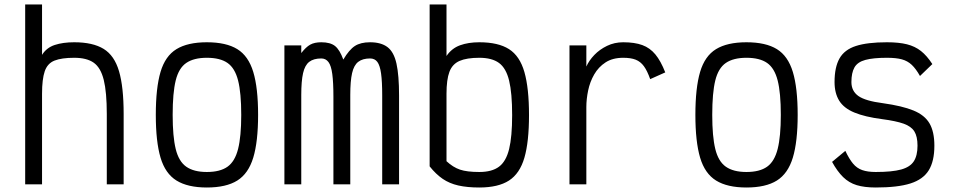

<svg xmlns="http://www.w3.org/2000/svg" viewBox="-20 -820 4240 854"><path d="M92 0V-800H167V-576Q187 -608 223.5 -620Q260 -632 310 -632Q393 -632 441 -602.5Q489 -573 509.5 -503Q530 -433 530 -313V0H455V-313Q455 -410 441.5 -464.5Q428 -519 397 -541Q366 -563 310 -563Q254 -563 222.5 -550.5Q191 -538 179 -503Q167 -468 167 -403V0Z M900 14Q815 14 765 -17Q715 -48 694 -119Q673 -190 673 -309Q673 -429 694 -500Q715 -571 765 -601.5Q815 -632 900 -632Q986 -632 1035.5 -601.5Q1085 -571 1106.5 -500Q1128 -429 1128 -309Q1128 -190 1106.5 -119Q1085 -48 1035.5 -17Q986 14 900 14ZM900 -55Q959 -55 992 -78.5Q1025 -102 1039 -157.5Q1053 -213 1053 -309Q1053 -407 1039 -462Q1025 -517 992 -540Q959 -563 900 -563Q842 -563 808.5 -540Q775 -517 761.5 -462Q748 -407 748 -309Q748 -213 761.5 -157.5Q775 -102 808.5 -78.5Q842 -55 900 -55Z M1245 0V-618H1320V-584Q1341 -611 1360 -621.5Q1379 -632 1409 -632Q1449 -632 1470 -615.5Q1491 -599 1507 -555Q1533 -599 1558.5 -615.5Q1584 -632 1626 -632Q1675 -632 1703.5 -610.5Q1732 -589 1743.5 -537Q1755 -485 1755 -395V0H1680V-395Q1680 -457 1675 -493Q1670 -529 1658.5 -544.5Q1647 -560 1626 -560Q1593 -560 1573.5 -545Q1554 -530 1546 -494.5Q1538 -459 1538 -398V0H1463V-389Q1463 -453 1458 -490.5Q1453 -528 1441 -544Q1429 -560 1409 -560Q1375 -560 1355.5 -545Q1336 -530 1328 -494.5Q1320 -459 1320 -398V0Z M2112 14Q2058 14 2018.5 5Q1979 -4 1949 -24.5Q1919 -45 1891 -80V-800H1966V-571Q1989 -605 2026 -618.5Q2063 -632 2112 -632Q2196 -632 2244 -601.5Q2292 -571 2312.5 -499.5Q2333 -428 2333 -308Q2333 -189 2312.5 -118.5Q2292 -48 2244 -17Q2196 14 2112 14ZM2112 -55Q2168 -55 2199.5 -78.5Q2231 -102 2244.5 -157Q2258 -212 2258 -308Q2258 -406 2244.5 -461.5Q2231 -517 2199.5 -540Q2168 -563 2112 -563Q2056 -563 2024 -549Q1992 -535 1979 -500.5Q1966 -466 1966 -403V-103Q1995 -76 2026 -65.5Q2057 -55 2112 -55Z M2513 0V-618H2588V-524Q2600 -551 2623.5 -575.5Q2647 -600 2680 -616Q2713 -632 2752 -632Q2803 -632 2837 -619.5Q2871 -607 2895 -578Q2919 -549 2939 -498L2872 -468Q2859 -505 2844 -525.5Q2829 -546 2807.5 -554.5Q2786 -563 2752 -563Q2705 -563 2673.5 -542.5Q2642 -522 2623 -489Q2604 -456 2596 -417.5Q2588 -379 2588 -344V0Z M3300 14Q3215 14 3165 -17Q3115 -48 3094 -119Q3073 -190 3073 -309Q3073 -429 3094 -500Q3115 -571 3165 -601.5Q3215 -632 3300 -632Q3386 -632 3435.5 -601.5Q3485 -571 3506.5 -500Q3528 -429 3528 -309Q3528 -190 3506.5 -119Q3485 -48 3435.5 -17Q3386 14 3300 14ZM3300 -55Q3359 -55 3392 -78.5Q3425 -102 3439 -157.5Q3453 -213 3453 -309Q3453 -407 3439 -462Q3425 -517 3392 -540Q3359 -563 3300 -563Q3242 -563 3208.5 -540Q3175 -517 3161.5 -462Q3148 -407 3148 -309Q3148 -213 3161.5 -157.5Q3175 -102 3208.5 -78.5Q3242 -55 3300 -55Z M3875 14Q3825 14 3790.5 3.5Q3756 -7 3730 -32.5Q3704 -58 3681 -100L3740 -149Q3757 -113 3774 -92.5Q3791 -72 3815 -63.5Q3839 -55 3875 -55Q3948 -55 3988 -66Q4028 -77 4044.5 -102.5Q4061 -128 4061 -172Q4061 -213 4047 -235.5Q4033 -258 3999 -270Q3965 -282 3904 -290Q3827 -300 3780 -319.5Q3733 -339 3712.5 -372.5Q3692 -406 3692 -455Q3692 -521 3714 -560Q3736 -599 3787 -615.5Q3838 -632 3925 -632Q3978 -632 4014 -623Q4050 -614 4076.5 -593Q4103 -572 4127 -535L4072 -482Q4054 -514 4035.5 -531.5Q4017 -549 3991.5 -556Q3966 -563 3925 -563Q3864 -563 3829 -553.5Q3794 -544 3780.5 -520Q3767 -496 3767 -455Q3767 -415 3798 -393Q3829 -371 3907 -361Q3993 -349 4043 -328.5Q4093 -308 4114.5 -271Q4136 -234 4136 -172Q4136 -103 4111 -62.5Q4086 -22 4029.5 -4Q3973 14 3875 14Z"/></svg>

Font: Victor Mono
Style: Regular
Weight: 400
Monospace: yes
Designer: Rune Bjørnerås
Version: Version 1.561;gftools[0.9.30]